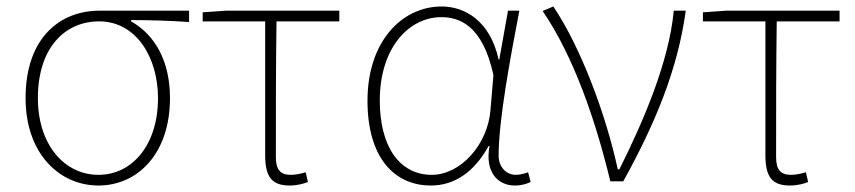

<svg xmlns="http://www.w3.org/2000/svg" viewBox="-20 -560 2641 593"><path d="M284 13C404 13 505 -84 505 -257C505 -371 459 -452 385 -494V-498C446 -498 503 -496 564 -492V-527H287C167 -527 59 -445 59 -257C59 -84 165 13 284 13ZM284 -20C179 -20 97 -113 97 -257C97 -413 181 -494 286 -494C402 -494 468 -381 468 -257C468 -113 389 -20 284 -20Z M875 13C898 13 920 7 931 2L924 -28C911 -24 894 -20 878 -20C845 -20 832 -37 832 -75C832 -215 832 -353 834 -494H1028V-527H678L606 -522V-494H799V-81C799 -14 819 13 875 13Z M1311 13C1384 13 1445 -29 1489 -109H1492C1477 -29 1517 13 1570 13C1593 13 1608 7 1619 2L1611 -28C1601 -24 1586 -20 1573 -20C1544 -20 1520 -44 1520 -79C1520 -188 1555 -375 1584 -527H1549L1522 -376H1520C1494 -496 1415 -540 1344 -540C1223 -540 1115 -434 1115 -249C1115 -74 1197 13 1311 13ZM1314 -20C1212 -20 1153 -110 1153 -249C1153 -414 1244 -507 1343 -507C1396 -507 1470 -485 1504 -328L1495 -222C1487 -112 1401 -20 1314 -20Z M1865 0H1905C2004 -179 2073 -345 2098 -527H2061C2046 -368 1967 -185 1893 -37H1888C1852 -204 1775 -412 1689 -540L1656 -526C1751 -387 1819 -191 1865 0Z M2420 13C2443 13 2465 7 2476 2L2469 -28C2456 -24 2439 -20 2423 -20C2390 -20 2377 -37 2377 -75C2377 -215 2377 -353 2379 -494H2573V-527H2223L2151 -522V-494H2344V-81C2344 -14 2364 13 2420 13Z"/></svg>

Font: Noto Sans CJK JP Thin
Style: Regular
Weight: 250
Designer: Ryoko NISHIZUKA (kana & ideographs); Paul D. Hunt (Latin, Greek & Cyrillic); Wenlong ZHANG (bopomofo); Sandoll Communica
Foundry: Adobe Systems Incorporated
Version: Version 1.004;PS 1.004;hotconv 1.0.82;makeotf.lib2.5.63406